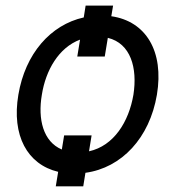

<svg xmlns="http://www.w3.org/2000/svg" viewBox="-20 -608 671 685"><path d="M383.5 -588.1H285.5L278.8 -545.8C160.2 -519.5 70 -416.2 45.5 -269.9C21 -124.6 77.4 -21.3 187.5 5L179 56.8H277L284.8 8.5C414.1 -9.2 513.8 -116.1 539.8 -269.9C565.7 -425.1 500.7 -532.3 377.1 -550.1ZM129.3 -269.9C143.1 -357.6 189.6 -438.2 265.6 -466.6L255.7 -406.2H353.7L364.7 -473C446.4 -453.1 470.9 -365.8 456 -269.9C439.6 -173.7 386.4 -87.7 297.6 -68.2L306.8 -125H208.8L200.6 -74.6C134.2 -102.6 114.3 -182.2 129.3 -269.9Z"/></svg>

Font: Magic Ui Pro
Style: Italic
Weight: 400
Italic angle: -9.39999°
Designer: Stefan Endress, Andreas Faust
Version: Version 1.000;FEAKit 1.0